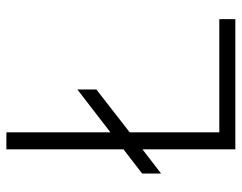

<svg xmlns="http://www.w3.org/2000/svg" viewBox="-96 -644 740 587"><g transform="rotate(-90 273.5 -350.0)"><path d="M111 0V-284L37 -227V-285L111 -342V-700H163V-382L294 -483V-425L163 -323V-49H509V0Z"/></g></svg>

Font: Transpass ExtraLight
Style: Regular
Weight: 200
Designer: Delve Withrington
Foundry: Delve Fonts
Version: Version 1.001;December 18, 2019;FontCreator 12.0.0.2547 64-b